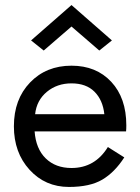

<svg xmlns="http://www.w3.org/2000/svg" viewBox="-20 -730 555 760"><path d="M263 -625 153 -530 103 -570 263 -710 423 -570 373 -530ZM35 -230Q35 -337 99 -403.5Q163 -470 263 -470Q361 -470 420.5 -406Q480 -342 480 -234Q480 -218 479 -210H117Q122 -141 161 -103Q200 -65 263 -65Q356 -65 407 -148L472 -107Q434 -48 385 -19Q336 10 253 10Q159 10 97 -58Q35 -126 35 -230ZM393 -278Q387 -334 354 -367Q321 -400 263 -400Q206 -400 165.5 -366.5Q125 -333 119 -278Z"/></svg>

Font: renner_400book
Style: Book
Weight: 400
Version: Version 003.000 ; ttfautohint (v0.97) -l 8 -r 50 -G 200 -x 1